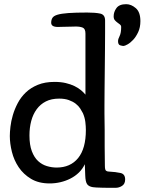

<svg xmlns="http://www.w3.org/2000/svg" viewBox="-20 -869 692 919"><path d="M524 -791Q524 -812 537.5 -830.5Q551 -849 584 -849Q608 -849 630 -830Q652 -811 652 -768Q652 -738 641.5 -715.5Q631 -693 617.5 -678.5Q604 -664 590.5 -656.5Q577 -649 571 -649Q566 -649 555.5 -652Q545 -655 545 -672Q545 -682 552.5 -696.5Q560 -711 560 -741Q560 -747 554.5 -751.5Q549 -756 542 -761Q535 -766 529.5 -772.5Q524 -779 524 -791ZM482 -76Q482 -56 487.5 -52Q493 -48 499 -48Q535 -46 557 -41Q579 -36 579 -10Q579 11 564.5 20.5Q550 30 533 30Q519 30 502.5 30Q486 30 470 29.5Q454 29 442 28.5Q430 28 425 27Q405 24 397 12.5Q389 1 388 -29L386 -83Q375 -60 357.5 -43Q340 -26 317.5 -14.5Q295 -3 269.5 3Q244 9 218 9Q165 9 128.5 -13Q92 -35 69.5 -68.5Q47 -102 37 -142Q27 -182 27 -218Q27 -236 30 -262.5Q33 -289 41.5 -318Q50 -347 65 -375.5Q80 -404 103.5 -426.5Q127 -449 161 -463Q195 -477 241 -477Q271 -477 294.5 -471.5Q318 -466 336.5 -457Q355 -448 368 -437Q381 -426 389 -416V-708Q389 -731 376.5 -736.5Q364 -742 343 -742Q334 -742 322.5 -741.5Q311 -741 299 -741Q287 -741 275.5 -740.5Q264 -740 257 -740Q225 -740 225 -760Q225 -774 231 -783.5Q237 -793 255 -798.5Q273 -804 307 -806.5Q341 -809 397 -809Q436 -809 459.5 -804Q483 -799 483 -771Q483 -753 483 -715.5Q483 -678 482.5 -631Q482 -584 481.5 -533.5Q481 -483 480.5 -439.5Q480 -396 480 -364.5Q480 -333 480 -325Q481 -288 481 -247Q481 -212 481 -167.5Q481 -123 482 -76ZM251 -67Q317 -67 354 -112.5Q391 -158 391 -247Q391 -264 388.5 -285Q386 -306 377 -327Q372 -337 364 -349.5Q356 -362 342.5 -372.5Q329 -383 309.5 -390Q290 -397 263 -397Q226 -397 199.5 -383.5Q173 -370 155.5 -346Q138 -322 129.5 -290Q121 -258 121 -221Q121 -175 132.5 -145Q144 -115 162.5 -98Q181 -81 204.5 -74Q228 -67 251 -67Z"/></svg>

Font: Life Savers ExtraBold
Style: Regular
Weight: 800
Designer: Pablo Impallari, Rodrigo Fuenzalida, Brenda Gallo
Foundry: Pablo Impallari, Rodrigo Fuenzalida, Brenda Gallo
Version: Version 3.001; ttfautohint (v0.95) -l 8 -r 50 -G 200 -x 14 -